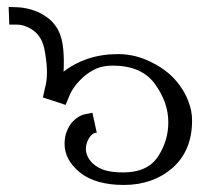

<svg xmlns="http://www.w3.org/2000/svg" viewBox="-20 -521 613 553"><path d="M533.2 -173.8Q533.2 -201.2 523.4 -226.6Q514.6 -252 498 -274.4Q468.8 -315.4 419.9 -339.8Q372.1 -365.2 320.3 -365.2Q272.5 -365.2 232.4 -351.6Q192.4 -337.9 163.1 -314.5Q165 -348.6 162.1 -379.9Q159.2 -412.1 147.5 -434.6Q136.7 -454.1 121.1 -466.8Q106.4 -478.5 89.8 -486.3Q58.6 -499 32.2 -500Q4.9 -501 4.9 -501Q5.9 -484.4 6.8 -450.2Q6.8 -450.2 28.3 -450.2Q49.8 -450.2 71.3 -436.5Q84 -428.7 92.8 -416Q102.5 -403.3 107.4 -381.8Q120.1 -318.4 112.3 -279.3Q103.5 -240.2 103.5 -240.2Q126 -233.4 168.9 -218.8Q168.9 -218.8 180.7 -247.1Q192.4 -274.4 220.7 -299.8Q236.3 -313.5 256.8 -323.2Q277.3 -332 304.7 -332Q388.7 -332 426.8 -278.3Q464.8 -225.6 464.8 -168.9Q464.8 -115.2 434.6 -69.3Q404.3 -24.4 335 -24.4Q296.9 -24.4 274.4 -33.2Q252 -43 241.2 -56.6Q220.7 -82 230.5 -110.4Q241.2 -138.7 258.8 -138.7Q254.9 -158.2 246.1 -196.3Q246.1 -196.3 226.6 -192.4Q206.1 -188.5 188.5 -169.9Q178.7 -159.2 172.9 -143.6Q166 -128.9 166 -106.4Q166 -60.5 210 -24.4Q254.9 11.7 336.9 11.7Q419.9 11.7 476.6 -37.1Q533.2 -86.9 533.2 -173.8Z"/></svg>

Font: BSRU BANSOMDEJ
Style: Regular
Weight: 400
Designer: Wisit Potiwat
Version: Version 1.000;PS 002.000;hotconv 1.0.70;makeotf.lib2.5.58329